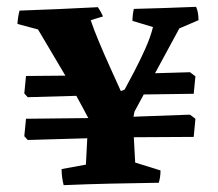

<svg xmlns="http://www.w3.org/2000/svg" viewBox="-20 -534 638 561"><path d="M166 7Q163 -5 161.5 -16.5Q160 -28 160 -40L231 -53L235 -130L61 -125L51 -136L56 -187L238 -189Q230 -204 221.5 -220Q213 -236 203 -254L61 -250L51 -261L56 -312L171 -313Q155 -340 135.5 -373Q116 -406 91 -448L31 -464Q32 -483 37 -503Q94 -505 151.5 -507.5Q209 -510 266 -513Q275 -500 281 -486L245 -475Q254 -448 269.5 -411Q285 -374 302 -336.5Q319 -299 333 -268L344 -272Q356 -294 372.5 -325.5Q389 -357 404.5 -391.5Q420 -426 427 -455L367 -473Q367 -489 371 -508Q410 -509 458 -510.5Q506 -512 553 -514Q557 -505 558.5 -495Q560 -485 560 -475L504 -451L433 -320L535 -323L551 -311L546 -260L400 -258L373 -208L370 -193L535 -199L551 -187L546 -134L371 -133L375 -59L449 -36Q449 -17 444 0Q374 1 305 2.5Q236 4 166 7Z"/></svg>

Font: Labrada
Style: Bold
Weight: 700
Designer: Mercedes Jáuregui
Foundry: Omnibus-Type Team
Version: Version 1.000; ttfautohint (v1.8.4.7-5d5b)